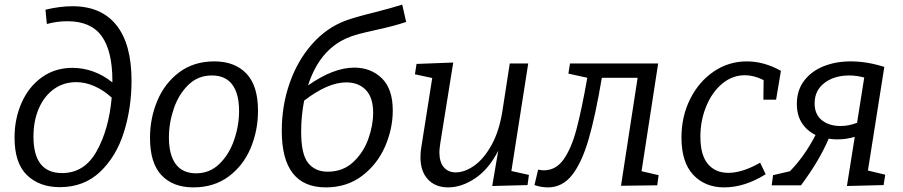

<svg xmlns="http://www.w3.org/2000/svg" viewBox="-20 -803 3915 832"><path d="M550 -453Q550 -336 517 -230.5Q484 -125 414 -58.5Q344 8 239 8Q151 8 97 -44Q43 -96 43 -207Q43 -289 74 -358.5Q105 -428 162 -468.5Q219 -509 294 -509Q339 -509 383 -493.5Q427 -478 467 -446V-453Q467 -582 420.5 -646.5Q374 -711 272 -711Q227 -711 183 -699L177 -761Q240 -776 294 -776Q419 -776 484.5 -694Q550 -612 550 -453ZM464 -380Q429 -412 389.5 -429.5Q350 -447 310 -447Q255 -447 213 -416.5Q171 -386 148 -332.5Q125 -279 125 -211Q125 -53 249 -53Q346 -53 399 -148Q452 -243 464 -380Z M1098 -323Q1098 -237 1066 -161Q1034 -85 970.5 -38Q907 9 818 9Q730 9 680 -43.5Q630 -96 630 -206Q630 -291 662 -367Q694 -443 757 -490Q820 -537 909 -537Q997 -537 1047.5 -484.5Q1098 -432 1098 -323ZM712 -207Q712 -132 741.5 -92Q771 -52 830 -52Q889 -52 931 -93Q973 -134 994.5 -196.5Q1016 -259 1016 -322Q1016 -397 986.5 -436.5Q957 -476 898 -476Q838 -476 796 -435Q754 -394 733 -332Q712 -270 712 -207Z M1682 -324Q1682 -245 1648.5 -168Q1615 -91 1549 -41Q1483 9 1392 9Q1201 9 1201 -236Q1201 -345 1235 -442.5Q1269 -540 1331.5 -611Q1394 -682 1476 -713Q1512 -727 1605 -750Q1683 -770 1723 -783L1740 -708Q1688 -690 1604 -672Q1559 -662 1531 -654.5Q1503 -647 1479 -636Q1363 -583 1315 -433Q1425 -510 1515 -510Q1587 -510 1634.5 -464Q1682 -418 1682 -324ZM1597 -314Q1597 -380 1565.5 -413Q1534 -446 1480 -446Q1401 -446 1298 -367Q1285 -302 1285 -232Q1285 -134 1315.5 -96.5Q1346 -59 1400 -59Q1466 -59 1510.5 -100.5Q1555 -142 1576 -201Q1597 -260 1597 -314Z M2196 -62 2272 -45 2266 -1 2113 3 2139 -150Q2099 -71 2040 -31Q1981 9 1922 9Q1867 9 1834.5 -25.5Q1802 -60 1802 -122Q1802 -146 1806 -167L1853 -465L1778 -481L1785 -526L1944 -532L1888 -183Q1884 -155 1884 -144Q1884 -101 1903 -78.5Q1922 -56 1955 -56Q1994 -56 2035.5 -85.5Q2077 -115 2110 -174.5Q2143 -234 2157 -321L2189 -528H2269Z M2760 -61 2834 -44 2828 0 2671 2 2743 -466H2588Q2560 -300 2530.5 -199Q2501 -98 2459 -44.5Q2417 9 2354 9Q2326 9 2296 -1L2312 -68Q2324 -65 2337 -65Q2389 -65 2422.5 -112.5Q2456 -160 2478 -242.5Q2500 -325 2525 -466L2443 -484L2450 -528H2832Z M3343 -371H3288L3289 -456Q3247 -477 3208 -477Q3153 -477 3109 -440Q3065 -403 3040 -341.5Q3015 -280 3015 -211Q3015 -131 3047.5 -92.5Q3080 -54 3136 -54Q3197 -54 3274 -98L3298 -48Q3207 9 3118 9Q3035 9 2984 -45.5Q2933 -100 2933 -207Q2933 -299 2971 -374.5Q3009 -450 3073.5 -493.5Q3138 -537 3216 -537Q3291 -537 3364 -496Z M3741 -64 3816 -46 3809 -1 3650 3 3684 -210Q3648 -199 3608 -199Q3589 -199 3571 -202Q3530 -106 3451 0H3324L3330 -44L3403 -61Q3466 -125 3514 -218Q3476 -237 3454.5 -270.5Q3433 -304 3433 -353Q3433 -411 3464 -452.5Q3495 -494 3548 -515.5Q3601 -537 3666 -537Q3737 -537 3812 -513ZM3694 -271 3725 -467Q3692 -476 3660 -476Q3595 -476 3552.5 -443.5Q3510 -411 3510 -355Q3510 -307 3541.5 -282Q3573 -257 3622 -257Q3659 -257 3694 -271Z"/></svg>

Font: Bitter Pro
Style: Italic
Weight: 400
Italic angle: -9°
Designer: Sol Matas, and Bitter project Authors
Foundry: Sol Matas
Version: Version 1.010